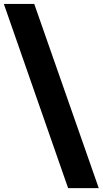

<svg xmlns="http://www.w3.org/2000/svg" viewBox="-64 -880 526 982"><path d="M-44.4 -860H111.1L441.1 82.2H284.4Z"/></svg>

Font: Paperlogy 9 Black
Style: Regular
Weight: 900
Designer: redesigned by Lee Juim, glyphs from Gmarket Sans & Montserrat
Foundry: PT&
Version: Version 1.001